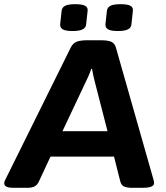

<svg xmlns="http://www.w3.org/2000/svg" viewBox="-35 -894 790 916"><path d="M33 2Q4 2 -5.5 -4Q-15 -10 -15 -20Q-15 -28 -9 -38L303 -668Q313 -688 331 -695Q349 -702 383 -702H443Q479 -702 495.5 -695Q512 -688 518 -667L697 -38Q700 -28 700 -20Q700 2 645 2H595Q573 2 558.5 -3.5Q544 -9 539 -28L509 -147H206L150 -27Q142 -10 128.5 -4Q115 2 97 2ZM373 -501 263 -268H478L418 -501Q415 -513 411 -530Q407 -547 404 -565H400Q395 -549 388 -533Q381 -517 373 -501ZM527 -746Q494 -746 480.5 -754Q467 -762 468 -778L475 -842Q477 -859 492 -866.5Q507 -874 540 -874Q573 -874 587 -866.5Q601 -859 599 -842L592 -778Q591 -762 575.5 -754Q560 -746 527 -746ZM311 -746Q278 -746 264.5 -754Q251 -762 252 -778L259 -842Q261 -859 276 -866.5Q291 -874 324 -874Q357 -874 371 -866.5Q385 -859 383 -842L376 -778Q375 -762 359.5 -754Q344 -746 311 -746Z"/></svg>

Font: Asap Expanded Expanded Regular
Style: Bold Italic
Weight: 700
Width: 7
Italic angle: -6°
Designer: Pablo Cosgaya
Foundry: Omnibus-Type
Version: Version 3.001; ttfautohint (v1.8.4.7-5d5b)